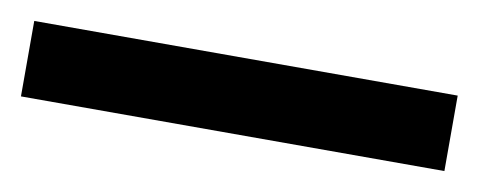

<svg xmlns="http://www.w3.org/2000/svg" viewBox="-30 -909 531 213"><g transform="rotate(10 235.5 -802.5)"><path d="M474 -760H-3V-845H474Z"/></g></svg>

Font: Noto Sans Myanmar Condensed SemiBold
Style: Regular
Weight: 600
Width: 3
Designer: Monotype Design Team
Foundry: Monotype Imaging Inc.
Version: Version 2.107; ttfautohint (v1.8.4.7-5d5b)